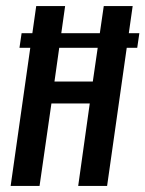

<svg xmlns="http://www.w3.org/2000/svg" viewBox="-20 -611 478 631"><path d="M15 0 99 -591H194L159 -343H285L321 -591H416L332 0H237L275 -271H149L110 0ZM44 -454 51 -502H438L431 -454Z"/></svg>

Font: Alumni Sans Thin SemiBold
Style: Italic
Weight: 600
Italic angle: -8°
Version: Version 1.016